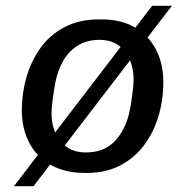

<svg xmlns="http://www.w3.org/2000/svg" viewBox="-20 -588 640 664"><path d="M273.2 10Q205 10 156.1 -17.4Q107.2 -44.8 81.4 -93.8Q55.5 -142.8 55.5 -207Q55.5 -265.5 71.6 -321.4Q87.8 -377.2 120.2 -422.5Q152.8 -467.8 203.6 -494.4Q254.5 -521 323 -521H331.5Q398.5 -521 445.9 -493.5Q493.2 -466 519 -417.5Q544.8 -369 544.8 -304Q544.8 -241 527.5 -184.4Q510.2 -127.8 476.8 -84Q443.2 -40.2 394.2 -15.1Q345.2 10 281 10ZM276.5 -60.8Q340 -60.8 376.2 -99.1Q412.5 -137.5 426 -194.2Q431 -215.2 434.2 -237.5Q437.5 -259.8 439.8 -279.6Q442 -299.5 442 -313.8Q442 -350.2 428.9 -381.5Q415.8 -412.8 389.5 -431.5Q363.2 -450.2 323.8 -450.2Q279.5 -450.2 247.9 -429.9Q216.2 -409.5 197.4 -375.5Q178.5 -341.5 170.8 -300Q165.2 -268 161.8 -241.1Q158.2 -214.2 158.2 -195.2Q158.2 -158 171.8 -127.6Q185.2 -97.2 211.6 -79Q238 -60.8 276.5 -60.8ZM28.2 56 506.2 -568H574.5L95.8 56Z"/></svg>

Font: Chivo Mono Medium
Style: Italic
Weight: 500
Italic angle: -8.05°
Monospace: yes
Designer: Hector Gatti
Foundry: Omnibus-Type
Version: Version 1.008